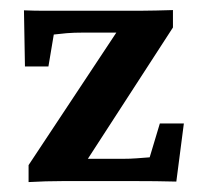

<svg xmlns="http://www.w3.org/2000/svg" viewBox="-20 -365 403 387"><path d="M137.2 -14.2 132.8 -44.9H228Q242.2 -44.9 255.4 -45.9Q268.6 -46.9 281.7 -47.9L302.2 -116.2H350.6L335.4 1Q315.4 0.5 293.5 0.2Q271.5 0 255.4 0H106Q89.4 0 72 0.5Q54.7 1 37.6 2V-32.2L233.9 -328.6V-299.3H148.4Q128.4 -299.3 114.3 -298.1Q100.1 -296.9 88.4 -295.4L77.6 -231H30.3L28.3 -344.2Q48.8 -343.3 70.8 -343.3Q92.8 -343.3 108.9 -343.3H259.8Q276.9 -343.3 294.2 -343.8Q311.5 -344.2 328.6 -344.7V-309.6Z"/></svg>

Font: Lateef SemiBold
Style: Regular
Weight: 600
Designer: SIL International
Foundry: SIL International
Version: Version 4.200